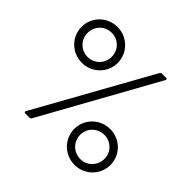

<svg xmlns="http://www.w3.org/2000/svg" viewBox="-176 -888 1077 1077"><g transform="rotate(45 362.5 -350.0)"><path d="M175 -425C254 -425 318 -488 318 -567C318 -646 254 -709 175 -709C95 -709 31 -646 31 -567C31 -488 95 -425 175 -425ZM152 0H185C190 0 195 -3 197 -7L575 -688C579 -695 576 -700 568 -700H536C531 -700 527 -697 524 -693L145 -12C141 -5 144 0 152 0ZM175 -471C121 -471 79 -513 79 -567C79 -621 121 -663 175 -663C228 -663 270 -621 270 -567C270 -514 228 -471 175 -471ZM551 9C630 9 694 -54 694 -134C694 -212 630 -275 551 -275C471 -275 407 -212 407 -134C407 -54 471 9 551 9ZM551 -37C497 -37 454 -79 454 -134C454 -187 497 -229 551 -229C603 -229 646 -187 646 -134C646 -80 604 -37 551 -37Z"/></g></svg>

Font: Elastic
Style: elastic
Weight: 400
Designer: Jeremy Tribby
Foundry: Tribby Type
Version: Version 1.422;hotconv 1.0.109;makeotfexe 2.5.65596